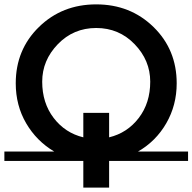

<svg xmlns="http://www.w3.org/2000/svg" viewBox="-20 -736 880 878"><path d="M840 -43V0H479V122H361V0H0V-43H228Q147 -91 99.5 -172.5Q52 -254 52 -355Q52 -509 158 -612.5Q264 -716 420 -716Q576 -716 682 -612.5Q788 -509 788 -355Q788 -255 740.5 -172.5Q693 -90 611 -43ZM361 -220H479V-108Q562 -128 614.5 -196.5Q667 -265 667 -362.5Q667 -460 595.5 -534Q524 -608 420 -608Q316 -608 244.5 -534Q173 -460 173 -362.5Q173 -265 225.5 -196.5Q278 -128 361 -108Z"/></svg>

Font: Montserrat Subrayada
Style: Regular
Weight: 400
Designer: Julieta Ulanovsky
Foundry: Julieta Ulanovsky
Version: Version 2.001